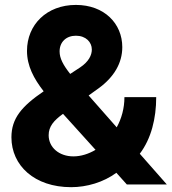

<svg xmlns="http://www.w3.org/2000/svg" viewBox="-20 -757 705 788"><path d="M272 11.2C335.9 11.2 404.8 -8.8 457.5 -47.9L500.5 0H664.6L553.7 -126C600.6 -188 621.1 -270.5 621.1 -358.4H490.7C490.7 -313 479 -270.5 459 -234.4L343.8 -365.2L385.3 -395C448.2 -440.9 481.9 -498.5 481.9 -563.5C481.9 -660.6 407.7 -736.8 291.5 -736.8C171.4 -736.8 90.8 -655.3 90.8 -548.3C90.8 -486.3 118.7 -434.6 159.2 -382.3C69.3 -320.8 26.9 -271.5 26.9 -193.4C26.9 -77.6 121.6 11.2 272 11.2ZM179.7 -202.1C179.7 -238.3 201.2 -262.2 236.3 -288.1L238.8 -289.6L372.1 -142.1C343.3 -125 312 -115.2 281.2 -115.2C222.7 -115.2 179.7 -151.9 179.7 -202.1ZM224.6 -545.9C224.6 -585 252 -610.4 291.5 -610.4C332.5 -610.4 356.9 -584 356.9 -553.7C356.9 -530.8 344.2 -503.9 309.1 -480.5L268.1 -453.6C239.3 -490.2 224.6 -517.6 224.6 -545.9Z"/></svg>

Font: Raveo Display
Style: Bold
Weight: 700
Designer: Jakub Foglar, Rasmus Andersson (Inter)
Foundry: Jakubfoglar.com
Version: Version 1.100;Glyphs 3.2.3 (3260)